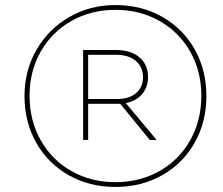

<svg xmlns="http://www.w3.org/2000/svg" viewBox="-20 -730 882 760"><path d="M77 -350Q77 -451 124.5 -533Q172 -615 254 -662.5Q336 -710 437 -710Q540 -710 622 -663.5Q704 -617 750.5 -535Q797 -453 797 -350Q797 -247 750.5 -165Q704 -83 622 -36.5Q540 10 437 10Q334 10 252 -36.5Q170 -83 123.5 -165Q77 -247 77 -350ZM777 -351Q777 -448 733 -525.5Q689 -603 611.5 -647Q534 -691 437 -691Q340 -691 262.5 -647Q185 -603 141 -525.5Q97 -448 97 -351Q97 -253 141 -175Q185 -97 262.5 -53Q340 -9 437 -9Q534 -9 611.5 -53Q689 -97 733 -175Q777 -253 777 -351ZM309 -532H440Q498 -532 532 -503Q566 -474 566 -425Q566 -385 542.5 -357.5Q519 -330 478 -322L600 -176H573L456 -319H329V-176H309ZM546 -424Q546 -465 517.5 -489Q489 -513 440 -513H329V-338H443Q490 -338 518 -361Q546 -384 546 -424Z"/></svg>

Font: Fixel Italic Variable Display Thin
Style: Italic
Weight: 100
Italic angle: -10°
Designer: AlfaBravo + MacPaw
Foundry: Kyrylo Tkachov, Marchela Mozhyna, Serhii Makarenko, Maria Weinstein, Zakhar Kryvoshyya
Version: Version 1.210;Glyphs 3.2 (3217)